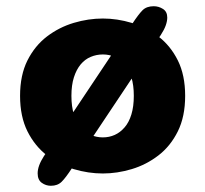

<svg xmlns="http://www.w3.org/2000/svg" viewBox="-20 -547 659 617"><path d="M474 -527Q490 -527 503.8 -518.2Q517.5 -509.5 517.5 -490.5Q517.5 -479.5 512.8 -465.8Q508 -452 497 -435L211.5 -7Q191 24.5 178 37.2Q165 50 143.5 50Q127.5 50 114.2 40.5Q101 31 101 10Q101 -14 121 -45L404 -469Q425 -501 438 -514Q451 -527 474 -527ZM310.5 10.5Q264 10.5 217 -3.5Q170 -17.5 131 -47.5Q92 -77.5 68.2 -125Q44.5 -172.5 44.5 -239Q44.5 -305.5 68.2 -352.8Q92 -400 131 -429.8Q170 -459.5 217 -473.5Q264 -487.5 310.5 -487.5Q356.5 -487.5 403.2 -473.5Q450 -459.5 489 -429.8Q528 -400 551.5 -352.8Q575 -305.5 575 -239Q575 -172.5 551.5 -125Q528 -77.5 489 -47.5Q450 -17.5 403.2 -3.5Q356.5 10.5 310.5 10.5ZM310.5 -105.5Q331 -105.5 348.8 -113.5Q366.5 -121.5 380.5 -137.8Q394.5 -154 402.2 -179.2Q410 -204.5 410 -239Q410 -273.5 402.2 -298.5Q394.5 -323.5 380.5 -340Q366.5 -356.5 348.8 -364.2Q331 -372 310.5 -372Q290 -372 271.5 -364.2Q253 -356.5 239.2 -340Q225.5 -323.5 217.5 -298.5Q209.5 -273.5 209.5 -239Q209.5 -204.5 217.5 -179.2Q225.5 -154 239.2 -137.8Q253 -121.5 271.5 -113.5Q290 -105.5 310.5 -105.5Z"/></svg>

Font: Sono ExtraLight Monospace
Style: Bold
Weight: 700
Version: Version 2.112